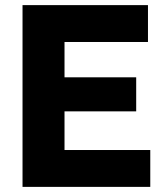

<svg xmlns="http://www.w3.org/2000/svg" viewBox="-20 -730 639 750"><path d="M567 -144V0H68V-710H558V-566H232V-428H512V-295H232V-144Z"/></svg>

Font: Oxford Sans
Style: Regular
Weight: 800
Designer: Matt McInerney, Pablo Impallari, Rodrigo Fuenzalida
Foundry: Matt McInerney, Pablo Impallari, Rodrigo Fuenzalida
Version: Version 3.000g; ttfautohint (v1.5) -l 8 -r 28 -G 28 -x 14 -D